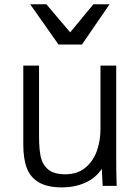

<svg xmlns="http://www.w3.org/2000/svg" viewBox="-20 -850 640 878"><path d="M86.5 -188V-550H158.5V-228Q158.5 -171 165.8 -135Q173 -99 199.2 -76Q225.5 -53 278.5 -53Q334 -53 370.2 -83Q406.5 -113 423 -160Q439.5 -207 439.5 -260V-550H511.5V-119Q511.5 -65.5 513 -18L513.5 0H449.5L445.5 -78Q417 -35 368.8 -14Q320.5 7 264.5 7Q197.5 7 158.2 -15.8Q119 -38.5 102.8 -81Q86.5 -123.5 86.5 -188ZM118 -830.5H192L301 -702L407 -830.5H481L355 -646.5H247.5Z"/></svg>

Font: JuliaMono Light
Style: Regular
Weight: 300
Monospace: yes
Designer: cormullion
Foundry: corm
Version: Version 0.054; ttfautohint (v1.8.4)